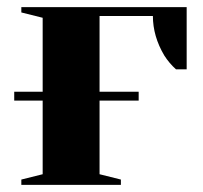

<svg xmlns="http://www.w3.org/2000/svg" viewBox="-20 -520 570 540"><path d="M505 -500V-325H475Q456 -342 442 -364Q410 -418 410 -475H260V-262H370V-237H260V-30L320 -15V0H40V-15L100 -30V-237H20V-262H100V-470L40 -485V-500Z"/></svg>

Font: Yeseva One
Style: Regular
Weight: 400
Designer: Jovanny Lemonad
Foundry: Jovanny Lemonad
Version: Version 2.000